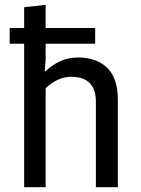

<svg xmlns="http://www.w3.org/2000/svg" viewBox="-20 -775 583 795"><path d="M169 -659H374V-594H169V-527L165 -481L169 -480Q228 -537 303.5 -537Q379 -537 423.5 -494.5Q468 -452 468 -360V0H377V-354Q377 -457 274 -457Q244 -457 215 -442.5Q186 -428 169 -409V0H80V-594H20V-659H80V-745L169 -755Z"/></svg>

Font: Magra
Style: Regular
Weight: 400
Designer: Viviana Monsalve
Foundry: Viviana Monsalve
Version: Version 1.001